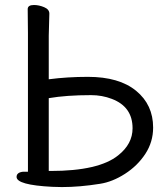

<svg xmlns="http://www.w3.org/2000/svg" viewBox="-20 -737 677 775"><path d="M184.1 -46.9Q378.9 -46.9 457 -109.9Q515.1 -155.8 515.1 -219.2Q515.1 -306.2 431.2 -337.9Q392.1 -353 347.2 -353Q248 -353 176.8 -340.8V-46.9ZM230 18.1 190.9 17.1Q46.9 9.8 46.9 -22.9Q46.9 -41 73.2 -43.9H92.8V-604L91.8 -700.2Q91.8 -716.8 117.2 -716.8Q137.2 -716.8 158.2 -708Q179.2 -699.2 179.2 -682.1L176.8 -592.8V-417Q252 -426.8 335 -426.8Q460.9 -426.8 529.5 -370.4Q598.1 -314 598.1 -222.2Q598.1 -164.1 566.7 -116Q535.2 -67.9 484.6 -35.4Q434.1 -2.9 383.8 4.9Q301.8 18.1 230 18.1Z"/></svg>

Font: LXGW WenKai Screen
Style: Regular
Weight: 400
Designer: LXGW / Fontworks Inc.
Foundry: LXGW / Fontworks Inc.
Version: Version 1.510;January 18,2025